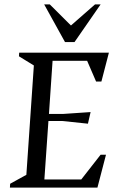

<svg xmlns="http://www.w3.org/2000/svg" viewBox="-20 -851 538 871"><path d="M25 0 26 -17.4 99.6 -58 133.6 -554 66 -595.6 67 -612H474L440 -481.1H415.9L375.3 -575.1H218.5L202.1 -334H264.5L391 -342.6L378.9 -289.9L263.5 -302H199.7L181.3 -36.9H348.7L436.3 -149H460.8L422 0ZM274.9 -660.1 180.4 -831H205.9L301.9 -735.4L411 -831H436.4L318 -660.1Z"/></svg>

Font: Ancizar Serif Light
Style: Italic
Weight: 300
Italic angle: -4°
Designer: Cesar Puertas, Viviana Monsalve, Julian Moncada, Julian Prieto, Jose Castro, Felipe Aragon, Mariel Hernandez, Sara Alarc
Version: Version 8.100